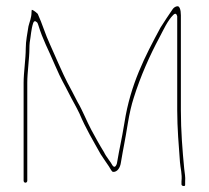

<svg xmlns="http://www.w3.org/2000/svg" viewBox="-20 -602 685 630"><path d="M69.5 -9V-331C69.5 -364.1 76.5 -410.9 76.5 -443C76.5 -449.3 76.8 -455.9 77.5 -462.7C77.6 -462.9 77.6 -463.2 77.6 -463.3C81.4 -484.1 82.1 -506 88.9 -526.4C93.3 -539.7 103 -526.8 103 -526.8L105 -521.8C105 -521.7 105.1 -521.4 105.2 -521.2C122 -467.2 136 -445.9 160.9 -387C182.7 -336.7 188.4 -330.9 206.7 -294.4C218.5 -270.7 229.4 -253.4 240.9 -229.1C261.2 -180.7 284.8 -141.9 310.4 -95.9L324.2 -75.3C329.4 -68.1 333.8 -61.6 337.4 -55.9C343 -46.1 347.5 -38.2 351 -38C365.3 -37 374.5 -52.6 376.6 -68.1C385.2 -119.7 389.6 -135.9 399.6 -198.2C405 -230.6 411.4 -258.1 418.9 -281.3C441.2 -352.5 471.9 -421 503.4 -479.6C516 -503 529.2 -533.8 548.7 -553.3C559.2 -563.8 561.5 -548 561.5 -548V-240C561.5 -182.3 566.6 -122.4 570.5 -70.1C572.1 -48.7 578.1 -32.2 575.5 -6.6V3C575.5 5.7 578.3 8.4 582.8 8.4C586.1 8.4 587.5 7.5 587.5 4V-6C587.5 -6.1 587.5 -6.4 587.5 -6.6C588.8 -22.3 586 -32.9 584.5 -47.8C578.7 -108.6 573.5 -171.9 573.5 -240V-552C573.5 -571 568.7 -581.5 563 -581.5C556.2 -581.5 550.3 -576.9 547.1 -572.7C532.3 -550.5 520.6 -534.1 506.4 -511.1C495.4 -493.3 506.7 -511.6 506.6 -511.4C455.4 -416.3 408.1 -325.5 388.4 -199.8C378.5 -139 372.8 -120.2 364.5 -70.6C364.3 -67.7 363.3 -63.9 361.7 -60.6C355.1 -47.4 348.3 -60.6 348.3 -60.6C343.2 -70.9 328.5 -87.1 321.4 -102.5C308.1 -123.7 292.2 -152.7 279.9 -175.4C264.6 -203.8 250.7 -240.2 234.6 -267.1C234.5 -267.2 234.4 -267.4 234.4 -267.5C223.5 -287.9 211.9 -312.1 200.5 -332.3C191.5 -348 151.4 -439.7 144.2 -455.9C128.6 -489.1 118.8 -524.1 103.8 -556.6C94.8 -565.3 86.9 -569.7 84.5 -569.8C84.3 -569.4 83.5 -567.1 83.5 -563C83.5 -543.2 76.6 -529.6 73.4 -515.7C70 -492.1 64.5 -468.6 64.5 -443C64.5 -408.6 57.5 -363.7 57.5 -331V-9C57.5 -5.2 60.4 -2.5 63.5 -2.5C66.6 -2.5 69.5 -5.2 69.5 -9Z"/></svg>

Font: Take Off
Style: Hairball
Weight: 400
Foundry: Cannot Into Space Fonts
Version: Version 0.89